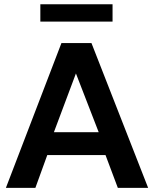

<svg xmlns="http://www.w3.org/2000/svg" viewBox="-20 -908 744 928"><path d="M8.5 0 277 -700H422L696 0H549.5L490 -158.5H208.5L151 0ZM240.5 -269H457L347 -553ZM175 -803.5V-887.5H524V-803.5Z"/></svg>

Font: Geologica EX Med
Style: Regular
Weight: 500
Designer: Sindre Bremnes, Frode Helland
Foundry: Monokrom Skriftforlag AS
Version: Version 1.010;gftools[0.9.28]